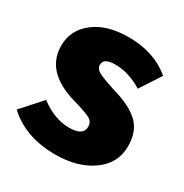

<svg xmlns="http://www.w3.org/2000/svg" viewBox="-137 -661 758 789"><g transform="rotate(30 242.0 -266.5)"><path d="M253 -551Q373 -551 453 -484L389 -386Q325 -426 260 -426Q205 -426 205 -394Q205 -376 224 -364.5Q243 -353 313 -331Q395 -307 434 -268.5Q473 -230 473 -161Q473 -80 404.5 -31Q336 18 229 18Q89 18 1 -63L86 -158Q154 -106 224 -106Q291 -106 291 -148Q291 -171 273 -182Q255 -193 183 -214Q28 -260 28 -383Q28 -456 88.5 -503.5Q149 -551 253 -551Z"/></g></svg>

Font: FiraGO ExtraBold
Style: Regular
Weight: 800
Designer: bBox Type
Foundry: bBox Type GmbH
Version: Version 1.001;PS 001.001;hotconv 1.0.88;makeotf.lib2.5.64775